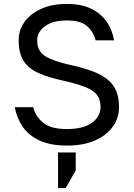

<svg xmlns="http://www.w3.org/2000/svg" viewBox="-20 -730 680 976"><path d="M320 10Q236 10 180.5 -16Q125 -42 95 -86.5Q65 -131 55 -185H149Q160 -139 199 -106.5Q238 -74 320 -74Q404 -74 447.5 -106Q491 -138 491 -185Q491 -224 473 -247.5Q455 -271 413.5 -287.5Q372 -304 301 -320Q223 -337 173 -360Q123 -383 99 -422Q75 -461 75 -525Q75 -577 104.5 -618.5Q134 -660 189 -685Q244 -710 320 -710Q395 -710 445 -685Q495 -660 523 -618.5Q551 -577 560 -525H466Q456 -567 423.5 -596.5Q391 -626 320 -626Q248 -626 208.5 -596.5Q169 -567 169 -525Q169 -470 210 -444.5Q251 -419 341 -399Q406 -385 452.5 -367Q499 -349 528.5 -324.5Q558 -300 571.5 -266Q585 -232 585 -185Q585 -131 553.5 -86.5Q522 -42 463 -16Q404 10 320 10ZM275 226V45H365V136L314 226Z"/></svg>

Font: Golos Text
Style: Regular
Weight: 400
Designer: A.Korolkova, Vitaly Kuzmin
Foundry: ParaType Ltd
Version: Version 2.004